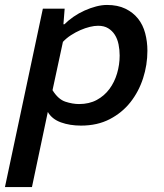

<svg xmlns="http://www.w3.org/2000/svg" viewBox="-65 -495 661 775"><path d="M367 -475Q410 -475 441 -460Q472 -445 492 -420Q512 -395 521 -361Q530 -327 530 -290Q530 -233 512.5 -179Q495 -125 461.5 -82.5Q428 -40 378 -14Q328 12 262 12Q217 12 181 -1Q145 -14 128 -43L64 260H-45L108 -460H196L191 -397H195Q211 -413 232 -427.5Q253 -442 276.5 -452.5Q300 -463 323 -469Q346 -475 367 -475ZM331 -391Q316 -391 297.5 -386.5Q279 -382 259.5 -373.5Q240 -365 221.5 -353Q203 -341 189 -326L147 -131Q170 -94 199 -84.5Q228 -75 254 -75Q295 -75 325.5 -91.5Q356 -108 376.5 -135.5Q397 -163 407.5 -198.5Q418 -234 418 -271Q418 -294 413.5 -316Q409 -338 398.5 -354.5Q388 -371 371.5 -381Q355 -391 331 -391Z"/></svg>

Font: Quattrocento Sans
Style: Bold Italic
Weight: 700
Designer: Pablo Impallari
Foundry: Pablo Impallari, Igino Marini, Brenda Gallo
Version: Version 2.000